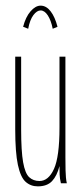

<svg xmlns="http://www.w3.org/2000/svg" viewBox="-20 -650 290 681"><path d="M114 11Q89 11 71 -5Q53 -21 43.5 -65Q34 -109 34 -191V-449H55V-191Q55 -114 62 -74.5Q69 -35 83.5 -21.5Q98 -8 120 -8Q152 -8 171.5 -51Q191 -94 191 -197V-449H212V-92Q212 -74 212.5 -46Q213 -18 217 0H196Q192 -17 191.5 -31Q191 -45 191 -61Q182 -26 164.5 -7.5Q147 11 114 11ZM80 -548 62 -555Q71 -590 88.5 -610Q106 -630 124 -630Q144 -630 159.5 -610Q175 -590 184 -555L167 -548Q161 -578 149.5 -595.5Q138 -613 124 -613Q111 -613 98.5 -596.5Q86 -580 80 -548Z"/></svg>

Font: Inconsolata UltraCondensed ExtraLight
Style: Regular
Weight: 200
Width: 1
Monospace: yes
Designer: Raph Levien, Cyreal, Brenton Simpson
Foundry: Raph Levien, Cyreal, Google
Version: Version 3.100; ttfautohint (v1.8.4.7-5d5b)